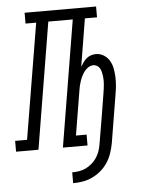

<svg xmlns="http://www.w3.org/2000/svg" viewBox="-101 -783 762 1025"><g transform="rotate(-5 280.0 -270.5)"><path d="M249 194V136Q267 136 286 133Q305 130 322.5 121.5Q340 113 355 100Q370 87 381 70.5Q392 54 398 36Q404 18 407 0Q419 -68 430 -135.5Q441 -203 452 -270Q454 -282 455.5 -293.5Q457 -305 458 -316Q459 -327 459 -338.5Q459 -350 457.5 -361Q456 -372 453.5 -383Q451 -394 446 -403Q441 -412 431.5 -418Q422 -424 411 -424Q397 -424 384.5 -416Q372 -408 363.5 -397Q355 -386 348.5 -373Q342 -360 337.5 -347Q333 -334 330 -321Q327 -308 325 -294L286 -58H343V0H211L323 -677H192L80 0H-40V-58H24L127 -677H70V-735H453V-677H388L346 -421Q353 -433 361 -444.5Q369 -456 380 -465Q391 -474 404 -478Q417 -482 430 -482Q453 -482 472 -470Q491 -458 502 -439.5Q513 -421 517.5 -399Q522 -377 523 -354Q524 -331 522 -307.5Q520 -284 516 -261L473 0Q468 26 459.5 51.5Q451 77 436 100.5Q421 124 399.5 142.5Q378 161 353 173Q328 185 301.5 189.5Q275 194 249 194Z"/></g></svg>

Font: Iosevka Curly Slab LtEx
Style: Italic
Weight: 300
Width: 7
Italic angle: -9°
Monospace: yes
Designer: Belleve Invis
Foundry: Belleve Invis
Version: Version 11.1.0; ttfautohint (v1.8.3)